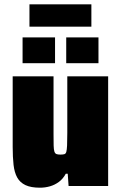

<svg xmlns="http://www.w3.org/2000/svg" viewBox="-20 -865 563 893"><path d="M166 8Q124 8 98.5 -4Q73 -16 60 -39.5Q47 -63 43 -98.5Q39 -134 39 -182V-510H229V-240Q229 -207 229.5 -188Q230 -169 233 -160Q236 -151 242.5 -148.5Q249 -146 261 -146Q273 -146 279.5 -148Q286 -150 288.5 -159Q291 -168 292 -189Q293 -210 293 -247V-510H483V0H299L295 -57H286Q273 -33 254 -19Q235 -5 212.5 1.5Q190 8 166 8ZM85 -571V-691H236V-571ZM288 -571V-691H438V-571ZM117 -741V-845H405V-741Z"/></svg>

Font: Saira SemiCondensed Black
Style: Regular
Weight: 900
Width: 4
Designer: Hector Gatti with collaboration of the Omnibus-Type team
Foundry: Omnibus-Type
Version: Version 1.101